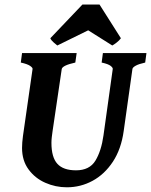

<svg xmlns="http://www.w3.org/2000/svg" viewBox="-20 -795 652 829"><path d="M612.3 -565.9 606.9 -524.9Q578.6 -518.6 565.7 -511.2Q552.7 -503.9 551.8 -497.1L514.2 -230Q503.4 -151.4 467.5 -96.9Q431.6 -42.5 379.9 -14.4Q328.1 13.7 268.6 13.7Q219.7 13.7 175.5 -5.9Q131.3 -25.4 103.3 -63.5Q75.2 -101.6 75.2 -156.2Q75.2 -178.7 79.1 -207.5L120.6 -497.1Q121.6 -502.4 110.1 -510.5Q98.6 -518.6 69.8 -524.9L75.2 -565.9H311L305.2 -524.9Q250 -512.7 246.6 -497.1L207 -229Q205.1 -215.8 203.6 -202.9Q202.1 -189.9 202.1 -178.2Q202.1 -115.7 227.8 -87.6Q253.4 -59.6 308.1 -59.6Q366.7 -59.6 392.1 -101.6Q417.5 -143.6 426.8 -210.4L466.8 -497.1Q467.8 -502.4 457.8 -510.5Q447.8 -518.6 418.9 -524.9L424.3 -565.9ZM502 -629.9Q495.6 -620.6 483.6 -611.3Q471.7 -602.1 464.8 -598.6L360.8 -664.1L227.5 -598.6Q223.6 -601.6 212.4 -611.1Q201.2 -620.6 197.3 -629.9L335.9 -775.4H409.7Z"/></svg>

Font: Dai Banna SIL
Style: Bold Italic
Weight: 700
Italic angle: -11°
Designer: Victor Gaultney
Foundry: SIL International
Version: Version 4.000